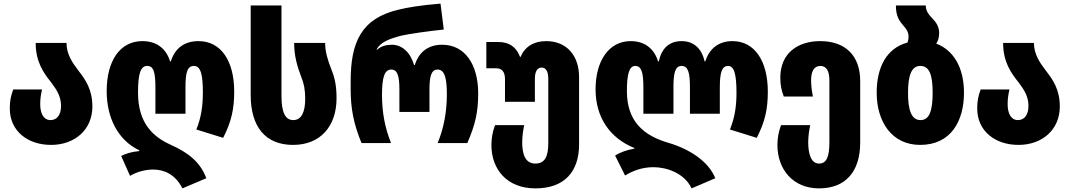

<svg xmlns="http://www.w3.org/2000/svg" viewBox="-20 -790 5911 1060"><path d="M262 10C392 10 490 -73 490 -202C490 -296 452 -350 413 -400C379 -445 348 -489 347 -553H177C177 -448 221 -387 261 -337C291 -297 317 -260 317 -205C317 -157 295 -127 259 -127C221 -127 202 -163 202 -215C202 -245 206 -270 212 -296H53C40 -260 34 -234 34 -191C34 -68 131 10 262 10Z M987 250 1119 194C1086 105 1020 53 922 9C824 -35 742 -111 742 -278C742 -384 756 -426 793 -426C827 -426 838 -394 838 -308V-162H1004V-308C1004 -393 1015 -426 1051 -426C1090 -426 1100 -372 1100 -279C1100 -206 1091 -142 1064 -75L1212 -29C1258 -119 1273 -189 1273 -284C1273 -454 1200 -563 1076 -563C998 -563 946 -524 923 -451H919C897 -523 844 -563 766 -563C641 -563 569 -452 569 -287C569 -141 630 -17 749 40V44C704 48 673 59 649 71L698 181C734 159 782 146 826 146C885 146 948 172 987 250Z M1598 10C1749 10 1838 -93 1838 -248C1838 -317 1828 -362 1809 -408C1789 -459 1775 -505 1775 -553H1604C1604 -480 1621 -423 1644 -363C1658 -329 1665 -294 1665 -244C1665 -175 1646 -127 1599 -127C1555 -127 1534 -170 1534 -259V-760H1364V-266C1364 -90 1445 10 1598 10Z M1976 0H2139C2106 -82 2089 -166 2089 -266C2089 -364 2103 -406 2140 -406C2174 -406 2185 -372 2185 -296V-172H2351V-296C2351 -371 2362 -406 2396 -406C2437 -406 2447 -352 2447 -269C2447 -175 2431 -84 2396 0H2560C2604 -102 2620 -171 2620 -274C2620 -434 2547 -543 2421 -543C2345 -543 2293 -504 2270 -431H2266C2245 -503 2198 -543 2143 -543C2112 -543 2083 -535 2063 -516H2059C2078 -557 2133 -577 2195 -593C2237 -603 2352 -619 2430 -627L2412 -770C2299 -761 2227 -748 2182 -737C1974 -689 1916 -556 1916 -343V-296C1916 -192 1932 -106 1976 0Z M2936 250C3096 250 3177 158 3177 7V-365C3177 -478 3113 -563 2995 -563C2928 -563 2878 -533 2854 -476H2851C2830 -533 2788 -558 2733 -558H2665V-413H2720C2752 -413 2768 -392 2768 -353V-228H2933V-355C2933 -396 2947 -417 2970 -417C2994 -417 3007 -396 3007 -354V-1C3007 73 2989 113 2935 113C2879 113 2863 59 2863 -4C2863 -37 2868 -70 2874 -99H2713C2699 -62 2693 -26 2693 11C2693 144 2778 250 2936 250Z M3798 250 3929 194C3893 103 3790 34 3672 -1C3534 -41 3441 -119 3441 -287C3441 -384 3455 -426 3487 -426C3521 -426 3532 -392 3532 -306V-162H3698V-310C3698 -391 3709 -426 3743 -426C3778 -426 3789 -391 3789 -310V-162H3954V-306C3954 -392 3966 -426 4000 -426C4032 -426 4046 -384 4046 -278C4046 -205 4037 -142 4010 -75L4158 -29C4204 -119 4219 -189 4219 -284C4219 -452 4147 -563 4024 -563C3949 -563 3896 -523 3874 -451H3870C3854 -524 3808 -563 3743 -563C3675 -563 3633 -524 3617 -451H3613C3591 -523 3538 -563 3462 -563C3340 -563 3268 -452 3268 -297C3268 -141 3348 -27 3482 27V31C3446 36 3400 52 3376 69L3431 179C3468 156 3521 133 3587 133C3661 133 3759 166 3798 250Z M4502 250C4648 250 4729 158 4729 -3V-343C4729 -483 4647 -563 4508 -563C4385 -563 4288 -497 4288 -362C4288 -319 4294 -293 4307 -257H4468C4461 -291 4458 -321 4458 -347C4458 -394 4473 -426 4509 -426C4543 -426 4559 -398 4559 -344V-8C4559 78 4543 113 4501 113C4458 113 4442 59 4442 -4C4442 -37 4447 -70 4453 -99H4292C4278 -62 4272 -26 4272 11C4272 144 4357 250 4502 250Z M5149 -549C5159 -564 5165 -584 5165 -608C5165 -645 5146 -669 5127 -689C5107 -710 5091 -729 5091 -760H4926C4926 -698 4947 -672 4968 -648C4983 -631 4996 -614 4996 -587C4996 -576 4994 -565 4990 -555C4874 -524 4820 -418 4820 -278C4820 -120 4902 10 5060 10C5231 10 5302 -123 5302 -278C5302 -420 5242 -514 5149 -549ZM5062 -127C5013 -127 4993 -179 4993 -277C4993 -378 5014 -426 5061 -426C5111 -426 5129 -377 5129 -278C5129 -178 5111 -127 5062 -127Z M5603 10C5733 10 5831 -73 5831 -202C5831 -296 5793 -350 5754 -400C5720 -445 5689 -489 5688 -553H5518C5518 -448 5562 -387 5602 -337C5632 -297 5658 -260 5658 -205C5658 -157 5636 -127 5600 -127C5562 -127 5543 -163 5543 -215C5543 -245 5547 -270 5553 -296H5394C5381 -260 5375 -234 5375 -191C5375 -68 5472 10 5603 10Z"/></svg>

Font: Noto Sans Georgian Condensed Black
Style: Regular
Weight: 900
Width: 3
Designer: Monotype Design Team, Akaki Razmadze
Foundry: Google LLC
Version: Version 2.005